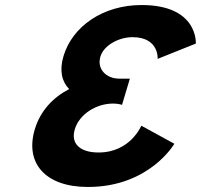

<svg xmlns="http://www.w3.org/2000/svg" viewBox="-20 -747 802 767"><path d="M609.8 -511.8C609.8 -511.8 616.2 -598.5 509.3 -598.5C454.8 -598.5 394.7 -566.2 381.2 -521.2C366 -470.2 405.2 -432.8 456.6 -432.8H498.8L467.5 -328.2C467.5 -328.2 452.6 -333.3 432 -333.3C364.1 -333.3 296.9 -290.8 278.8 -230.5C261 -171 302.6 -137.8 373.5 -137.8C501.1 -137.8 544.4 -244.9 544.4 -244.9L676.5 -172.7C676.5 -172.7 577.3 -0.1 331.3 -0.1C159.8 -0.1 78.9 -96.2 119 -230.5C141.2 -304.4 192 -358 256.3 -391.1C227 -420.9 216.4 -465.1 233.7 -522.9C269.3 -641.9 391.6 -726.9 545.6 -726.9C772.6 -726.9 762.3 -573 762.3 -573Z"/></svg>

Font: Hussar
Style: BdSuprExtOblThree
Weight: 700
Foundry: Cannot Into Space Fonts
Version: Version 2.00